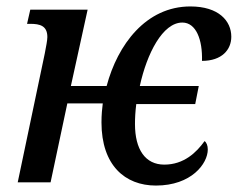

<svg xmlns="http://www.w3.org/2000/svg" viewBox="-20 -566 738 596"><path d="M464 10C574 10 625 -58 625 -102C625 -114 621 -124 615 -128C590 -93 551 -55 490 -55C431 -55 399 -102 399 -181C399 -199 400 -219 403 -243H586L597 -299H414C436 -400 485 -496 546 -496C589 -496 609 -442 607 -377C669 -377 698 -412 698 -452C698 -501 659 -546 571 -546C433 -546 345 -427 311 -299H200L252 -536H74L64 -492H74C104 -492 127 -486 127 -451C127 -441 123 -421 119 -400L35 0H137L189 -245H299C297 -230 295 -209 295 -186C295 -53 368 10 464 10Z"/></svg>

Font: Noto Serif Condensed Medium
Style: Italic
Weight: 500
Width: 3
Italic angle: -12°
Designer: Monotype Design Team
Foundry: Monotype Imaging Inc.
Version: Version 2.013